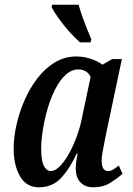

<svg xmlns="http://www.w3.org/2000/svg" viewBox="-20 -786 565 816"><path d="M145 10Q92 10 65 -37Q38 -84 38 -154Q38 -202 50 -255.5Q62 -309 84.5 -360.5Q107 -412 139.5 -454Q172 -496 213.5 -521Q255 -546 305 -546Q337 -546 367.5 -535.5Q398 -525 415 -511L457 -535H498L431 -218Q429 -207 424.5 -185Q420 -163 416 -140.5Q412 -118 412 -104Q412 -59 439 -59Q451 -59 461 -65.5Q471 -72 485 -82L501 -47Q480 -29 449.5 -9.5Q419 10 376 10Q342 10 322 -11Q302 -32 302 -70Q302 -89 304.5 -103.5Q307 -118 310 -133H306Q275 -67 238.5 -28.5Q202 10 145 10ZM196 -59Q214 -59 234 -79Q254 -99 272.5 -132Q291 -165 306 -205.5Q321 -246 329 -288L365 -459Q358 -475 344 -483Q330 -491 314 -491Q284 -491 259 -468Q234 -445 214.5 -406.5Q195 -368 182 -323Q169 -278 162 -233.5Q155 -189 155 -154Q155 -103 166.5 -81Q178 -59 196 -59ZM320 -606Q298 -625 274 -652Q250 -679 230 -707Q210 -735 199 -756L202 -766H314Q320 -744 329.5 -717Q339 -690 349.5 -664Q360 -638 368 -619L365 -606Z"/></svg>

Font: Noto Serif ExtraCondensed SemiBold
Style: Italic
Weight: 600
Width: 2
Italic angle: -12°
Designer: Monotype Design Team
Foundry: Monotype Imaging Inc.
Version: Version 2.013